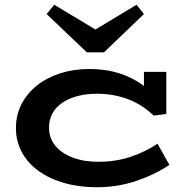

<svg xmlns="http://www.w3.org/2000/svg" viewBox="-20 -773 785 807"><path d="M387 14Q312 14 249.5 -4Q187 -22 141.5 -55Q96 -88 71.5 -134Q47 -180 47 -234Q47 -291 71 -336.5Q95 -382 137 -415Q179 -448 235 -465.5Q291 -483 355 -483Q417 -483 467.5 -469Q518 -455 559 -429.5Q600 -404 631 -370L585 -368V-471H679V-294L626 -287Q593 -319 555.5 -339Q518 -359 476 -369Q434 -379 388 -379Q342 -379 305 -369Q268 -359 241 -340.5Q214 -322 200 -295.5Q186 -269 186 -237Q186 -193 212 -161Q238 -129 285 -111Q332 -93 392 -93Q466 -93 528 -113.5Q590 -134 642 -169L692 -80Q631 -39 552.5 -12.5Q474 14 387 14ZM554 -753 585 -714 417 -553H345L176 -714L208 -753L381 -649Z"/></svg>

Font: BioRhyme SemiExpanded
Style: Bold
Weight: 700
Width: 6
Designer: Aoife Mooney
Foundry: Aoife Mooney Type
Version: Version 1.600;gftools[0.9.33]